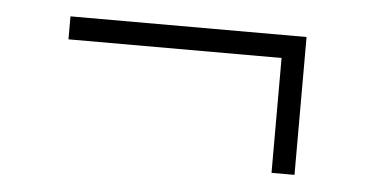

<svg xmlns="http://www.w3.org/2000/svg" viewBox="-31 -420 637 333"><g transform="rotate(5 287.5 -254.0)"><path d="M80 -374H491V-134H451V-334H80Z"/></g></svg>

Font: Newsreader Display SemiBold
Style: Regular
Weight: 600
Designer: Hugues Gentile
Foundry: Production Type
Version: Version 1.001